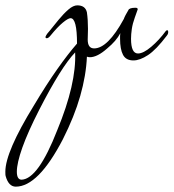

<svg xmlns="http://www.w3.org/2000/svg" viewBox="-149 -222 649 718"><path d="M350 4Q322 4 311 -17Q300 -38 300 -77Q300 -82 300 -87.5Q300 -93 301 -98Q286 -69 252 -41Q215 -8 187 -8Q182 -8 176 -10Q173 60 151 137Q129 214 86 299Q-6 476 -90 476Q-117 476 -128 436Q-129 434 -129 420Q-129 346 -22 172Q24 95 64.5 37.5Q105 -20 139 -59Q139 -154 115 -154Q106 -154 86 -137.5Q66 -121 40 -89Q32 -79 26 -79Q21 -79 21 -84Q21 -85 24 -90.5Q27 -96 36 -106Q52 -126 70.5 -148.5Q89 -171 107 -186.5Q125 -202 140 -202Q170 -202 176 -176Q178 -162 179 -146.5Q180 -131 180 -114Q180 -104 179.5 -93.5Q179 -83 179 -74Q179 -41 203 -41Q254 -41 314 -151Q316 -157 320.5 -165.5Q325 -174 331 -184Q334 -193 358 -193Q366 -193 366 -187L355 -156Q347 -134 344 -114Q341 -94 341 -77Q341 -22 367 -22Q387 -22 416.5 -47Q446 -72 471 -106Q474 -109 476 -109Q480 -109 480 -102Q480 -95 475 -89Q435 -36 404.5 -16Q374 4 350 4ZM-86 420Q-86 450 -68 450Q-6 447 65 265Q137 91 132 -26Q80 28 -2 188Q-45 272 -65.5 330Q-86 388 -86 420Z"/></svg>

Font: Lavishly Yours
Style: Regular
Weight: 400
Designer: Robert E. Leuschke
Foundry: Robert E. Leuschke
Version: Version 1.010; ttfautohint (v1.8.3)